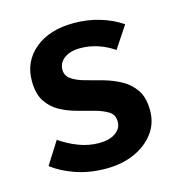

<svg xmlns="http://www.w3.org/2000/svg" viewBox="-82 -570 608 652"><g transform="rotate(-15 221.5 -244.0)"><path d="M213 9Q155 9 106.5 -8Q58 -25 26 -50L76 -129Q106 -108 141 -94.5Q176 -81 213 -81Q249 -81 270.5 -96Q292 -111 292 -135Q292 -159 274.5 -170.5Q257 -182 229 -190Q201 -198 169.5 -206Q138 -214 110 -229Q82 -244 64 -271Q46 -298 46 -344Q46 -412 97 -454.5Q148 -497 234 -497Q282 -497 325 -484Q368 -471 402 -448L351 -371Q325 -389 295 -399Q265 -409 233 -409Q198 -409 177 -393.5Q156 -378 156 -354Q156 -332 174.5 -319.5Q193 -307 221.5 -299.5Q250 -292 282 -283Q314 -274 342.5 -258.5Q371 -243 389.5 -216Q408 -189 408 -143Q408 -98 382.5 -64Q357 -30 313.5 -10.5Q270 9 213 9Z"/></g></svg>

Font: SUSE SemiBold
Style: Regular
Weight: 600
Designer: Rene Bieder
Foundry: SUSE
Version: Version 1.000